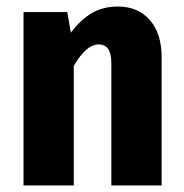

<svg xmlns="http://www.w3.org/2000/svg" viewBox="-20 -568 562 588"><path d="M475 -393V0H321V-372Q321 -405 311 -418.5Q301 -432 282 -432Q244 -432 206 -366V0H52V-531H186L197 -468Q227 -508 261.5 -528Q296 -548 341 -548Q403 -548 439 -506.5Q475 -465 475 -393Z"/></svg>

Font: Fira Sans Condensed
Style: Bold
Weight: 700
Width: 3
Designer: bBox Type GmbH & Carrois Corporate GbR & Edenspiekermann AG
Foundry: bBox Type GmbH & Carrois Corporate GbR & Edenspiekermann AG
Version: Version 4.301